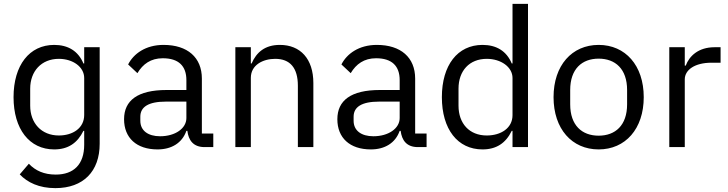

<svg xmlns="http://www.w3.org/2000/svg" viewBox="-20 -760 3760 992"><path d="M495 -516H415V-432H411C384 -497 331 -528 260 -528C132 -528 50 -423 50 -258C50 -93 132 12 260 12C332 12 380 -21 411 -84H415V-12C415 89 361 142 268 142C208 142 163 122 129 86L82 141C122 183 182 212 266 212C411 212 495 125 495 -17ZM284 -60C194 -60 136 -124 136 -214V-302C136 -392 194 -456 284 -456C357 -456 415 -414 415 -357V-166C415 -98 356 -60 284 -60Z M1082 0V-70H1023V-354C1023 -463 949 -528 825 -528C732 -528 670 -482 642 -427L690 -382C718 -429 759 -459 821 -459C903 -459 943 -419 943 -346V-295H841C691 -295 621 -241 621 -144C621 -48 685 12 794 12C866 12 921 -21 943 -84H948C954 -36 978 0 1037 0ZM807 -56C745 -56 705 -85 705 -136V-157C705 -207 746 -235 837 -235H943V-150C943 -97 886 -56 807 -56Z M1276 0V-358C1276 -424 1338 -456 1402 -456C1479 -456 1519 -409 1519 -317V0H1599V-331C1599 -456 1532 -528 1426 -528C1349 -528 1305 -490 1280 -432H1276V-516H1196V0Z M2184 0V-70H2125V-354C2125 -463 2051 -528 1927 -528C1834 -528 1772 -482 1744 -427L1792 -382C1820 -429 1861 -459 1923 -459C2005 -459 2045 -419 2045 -346V-295H1943C1793 -295 1723 -241 1723 -144C1723 -48 1787 12 1896 12C1968 12 2023 -21 2045 -84H2050C2056 -36 2080 0 2139 0ZM1909 -56C1847 -56 1807 -85 1807 -136V-157C1807 -207 1848 -235 1939 -235H2045V-150C2045 -97 1988 -56 1909 -56Z M2628 0H2708V-740H2628V-432H2624C2597 -497 2544 -528 2473 -528C2344 -528 2263 -423 2263 -258C2263 -93 2344 12 2473 12C2544 12 2593 -20 2624 -84H2628ZM2495 -60C2405 -60 2349 -122 2349 -214V-302C2349 -394 2405 -456 2495 -456C2568 -456 2628 -414 2628 -357V-165C2628 -98 2568 -60 2495 -60Z M3073 12C3211 12 3306 -94 3306 -258C3306 -422 3211 -528 3073 -528C2935 -528 2840 -422 2840 -258C2840 -94 2935 12 3073 12ZM3073 -59C2987 -59 2926 -112 2926 -221V-295C2926 -404 2987 -457 3073 -457C3159 -457 3220 -404 3220 -295V-221C3220 -112 3159 -59 3073 -59Z M3518 0V-350C3518 -399 3570 -436 3656 -436H3703V-516H3672C3588 -516 3541 -470 3523 -421H3518V-516H3438V0Z"/></svg>

Font: LVC Sans
Style: Regular
Weight: 400
Designer: Mike Abbink, Paul van der Laan, Pieter van Rosmalen
Foundry: Bold Monday
Version: Version 3.0